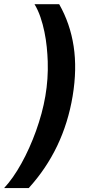

<svg xmlns="http://www.w3.org/2000/svg" viewBox="-57 -768 470 942"><path d="M-36.9 154.8Q-15.3 131.7 6.4 100.9Q28.1 70 48.1 33.7Q68.2 -2.5 86.3 -42.8Q104.4 -83.1 119.7 -125.5Q134.9 -168 146.7 -211.3Q158.4 -254.6 165.5 -296.5Q180 -380.7 177.2 -467Q176.1 -500 172.4 -537.1Q168.7 -574.2 161 -611.5Q153.4 -648.8 141.5 -683.8Q129.6 -718.8 112.2 -747.5H233.3Q287.3 -652.7 304.3 -541Q321.4 -429.3 299.4 -296.5Q255.7 -34.1 83.8 154.8Z"/></svg>

Font: Inter P Semi Bold
Style: Italic
Weight: 600
Italic angle: 9.39999°
Designer: Rasmus Andersson
Foundry: rsms
Version: Version 3.018;git-588b23468